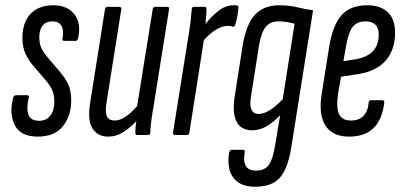

<svg xmlns="http://www.w3.org/2000/svg" viewBox="-20 -512 1524 728"><path d="M123 6Q58 6 36 -37.5Q14 -81 30 -142Q33 -151 41 -151H81Q93 -151 89 -142Q79 -99 88 -76.5Q97 -54 129 -54Q155 -54 170.5 -73.5Q186 -93 186 -125Q186 -151 178.5 -169Q171 -187 153 -208L110 -258Q90 -281 77.5 -306.5Q65 -332 65 -369Q65 -427 96 -459.5Q127 -492 182 -492Q235 -492 262 -458Q289 -424 276 -366Q273 -357 267 -357H224Q215 -357 217 -366Q223 -397 213 -414Q203 -431 178 -431Q155 -431 142 -415.5Q129 -400 129 -372Q129 -350 135 -334Q141 -318 160 -295L201 -247Q226 -219 238 -193.5Q250 -168 250 -131Q250 -73 218.5 -33.5Q187 6 123 6Z M390 6Q351 6 331 -24.5Q311 -55 322 -123L378 -477Q380 -486 387 -486H432Q441 -486 440 -477L384 -124Q378 -86 385.5 -70.5Q393 -55 415 -55Q435 -55 457 -70Q479 -85 500 -110L559 -477Q561 -486 568 -486H613Q623 -486 621 -477L564 -120Q557 -79 553.5 -52.5Q550 -26 550 -9Q550 0 541 0H501Q493 0 493 -9Q493 -19 494 -30.5Q495 -42 497 -53Q474 -28 447.5 -11Q421 6 390 6Z M644 0Q635 0 636 -9L693 -366Q700 -408 703 -434.5Q706 -461 707 -477Q707 -486 716 -486H756Q763 -486 763 -477Q763 -465 761.5 -450Q760 -435 759 -421Q780 -448 807.5 -470Q835 -492 865 -492Q869 -492 872.5 -492Q876 -492 880 -491Q884 -490 884 -483Q883 -467 880 -451Q877 -435 872 -418Q868 -409 862 -411Q855 -414 845 -414Q823 -414 799 -399.5Q775 -385 753 -360L698 -9Q697 0 689 0Z M1039 -492Q1076 -492 1104.5 -485Q1133 -478 1167 -473L1086 37Q1074 121 1044 158.5Q1014 196 948 196Q904 196 880 177Q856 158 849.5 128Q843 98 849 65Q852 56 858 56H900Q910 56 908 65Q902 99 912 117Q922 135 952 135Q983 135 999 113.5Q1015 92 1024 34L1042 -75Q1015 -47 989.5 -32.5Q964 -18 937 -18Q893 -18 876.5 -51.5Q860 -85 870 -147L900 -339Q914 -422 947.5 -457Q981 -492 1039 -492ZM961 -80Q999 -80 1052 -136L1097 -422Q1083 -426 1068 -428.5Q1053 -431 1036 -431Q1005 -431 987.5 -410Q970 -389 961 -333L932 -148Q920 -80 961 -80Z M1304 6Q1241 6 1214 -36Q1187 -78 1200 -157L1228 -334Q1242 -418 1275.5 -455Q1309 -492 1372 -492Q1423 -492 1450.5 -465.5Q1478 -439 1478 -388Q1478 -324 1443 -283Q1408 -242 1338 -231L1273 -221L1262 -158Q1254 -104 1265.5 -79.5Q1277 -55 1310 -55Q1372 -55 1378 -124Q1379 -132 1387 -132H1429Q1438 -132 1437 -123Q1422 6 1304 6ZM1282 -280 1327 -287Q1416 -302 1416 -380Q1416 -431 1366 -431Q1333 -431 1316.5 -409Q1300 -387 1291 -331Z"/></svg>

Font: Sofia Sans Extra Condensed
Style: Italic
Weight: 400
Italic angle: -9°
Designer: Botio Nikoltchev, Ani Petrova
Foundry: lettersoup
Version: Version 4.101; ttfautohint (v1.8.4.7-5d5b)